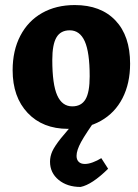

<svg xmlns="http://www.w3.org/2000/svg" viewBox="-20 -498 546 760"><path d="M30 -220Q30 -298 60.5 -356.5Q91 -415 146.5 -446.5Q202 -478 276 -478Q379 -478 437 -417Q495 -356 495 -246Q495 -168 465 -109.5Q435 -51 379 -19.5Q323 12 249 12Q149 12 89.5 -51Q30 -114 30 -220ZM335 -196Q335 -291 315.5 -334.5Q296 -378 256 -378Q220 -378 203.5 -350Q187 -322 187 -261Q187 -164 206.5 -120.5Q226 -77 266 -77Q302 -77 318.5 -105Q335 -133 335 -196ZM178 142Q178 121 187 101Q196 81 221 49.5Q246 18 301 -42H371Q319 31 301 64Q283 97 283 119Q283 134 291.5 142.5Q300 151 316 151Q330 151 347.5 144.5Q365 138 381 128L408 170Q344 233 299 242Q246 242 212 214Q178 186 178 142Z"/></svg>

Font: Alegreya ExtraBold
Style: Regular
Weight: 800
Designer: Juan Pablo del Peral
Foundry: Huerta Tipografica
Version: Version 2.007; ttfautohint (v1.6)